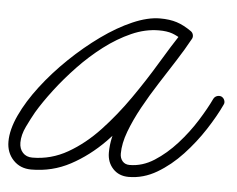

<svg xmlns="http://www.w3.org/2000/svg" viewBox="-50 -591 832 673"><g transform="rotate(5 366.0 -254.5)"><path d="M598 -503Q605 -498 606.5 -489.5Q608 -481 603 -474Q598 -466 589.5 -464.5Q581 -463 574 -468Q552 -483 533.5 -489.5Q515 -496 487 -496Q439 -496 390.5 -474.5Q342 -453 296 -418Q250 -383 209 -340Q168 -297 134.5 -253Q101 -209 79 -172Q66 -149 51.5 -119Q37 -89 37 -62Q37 -40 49.5 -26.5Q62 -13 83 -13Q149 -13 207.5 -46.5Q266 -80 317 -134.5Q368 -189 413 -253.5Q458 -318 496 -381.5Q534 -445 567 -495Q572 -503 580 -504Q588 -505 595 -502Q601 -498 604 -490Q607 -482 603 -474Q584 -439 557.5 -397.5Q531 -356 502 -311Q473 -266 448 -220.5Q423 -175 407 -132.5Q391 -90 391 -54Q391 -38 400 -27.5Q409 -17 425 -17Q470 -17 511.5 -43.5Q553 -70 589.5 -110.5Q626 -151 653.5 -195Q681 -239 697 -273Q701 -281 709 -284Q717 -287 725 -284Q733 -280 736 -271.5Q739 -263 735 -256Q716 -215 684.5 -166.5Q653 -118 612.5 -74.5Q572 -31 524.5 -3Q477 25 425 25Q391 25 370 2.5Q349 -20 349 -54Q349 -106 373 -163Q397 -220 432.5 -278Q468 -336 504.5 -391Q541 -446 566 -493Q570 -502 578.5 -503Q587 -504 594 -500Q601 -496 604 -488Q607 -480 602 -472Q566 -417 526 -350.5Q486 -284 439.5 -217Q393 -150 338.5 -94.5Q284 -39 220.5 -5Q157 29 83 29Q44 29 19.5 3Q-5 -23 -5 -62Q-5 -104 19 -155.5Q43 -207 84 -260.5Q125 -314 176.5 -363.5Q228 -413 283 -452.5Q338 -492 391 -515Q444 -538 487 -538Q521 -538 546 -530Q571 -522 598 -503Q598 -503 598 -503Q598 -503 598 -503Z"/></g></svg>

Font: FRB American Cursive Medium
Style: Italic
Weight: 500
Italic angle: -25°
Version: Version 2.0;Modular Font Editor K font №1